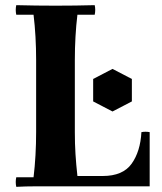

<svg xmlns="http://www.w3.org/2000/svg" viewBox="-20 -722 626 744"><path d="M43 2Q39 -17 43 -35H110Q115 -76 117.5 -120.5Q120 -165 120 -210V-490Q120 -535 117.5 -579.5Q115 -624 110 -665H43Q39 -684 43 -702Q78 -701 119.5 -700.5Q161 -700 195 -700Q230 -700 271.5 -700.5Q313 -701 347 -702Q351 -684 347 -665H280Q275 -624 272.5 -579.5Q270 -535 270 -490V-210Q270 -165 272.5 -125Q275 -85 280 -40H378Q456 -40 490 -87.5Q524 -135 528 -210Q544 -213 560 -210V0H195Q161 0 119.5 0Q78 0 43 2ZM416 -455 491 -416V-329L416 -290L341 -329V-416Z"/></svg>

Font: Poltawski Nowy
Style: Bold
Weight: 700
Designer: Adam Pótawski, Mateusz Machalski, Borys Kosmynka, Ania Wieluska
Foundry: Capitalics.wtf
Version: Version 1.001;gftools[0.9.25]